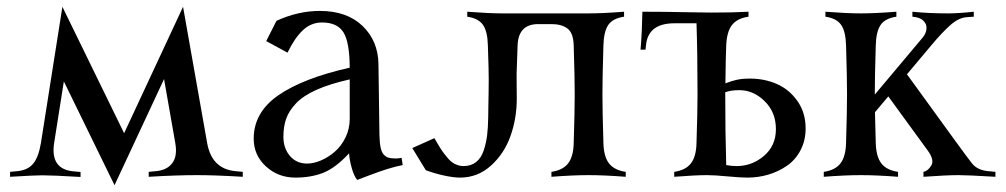

<svg xmlns="http://www.w3.org/2000/svg" viewBox="-20 -523 2975 568"><path d="M347.2 -128.9 521.5 -502.9 592.8 -100.1Q606.4 -22.9 677.2 -16.6L698.2 -14.6V0Q616.7 -4.9 563 -4.9Q501.5 -4.9 419.9 0V-14.6L440.9 -16.6Q474.1 -19.5 489.7 -40.5Q505.4 -61.5 498.5 -100.1L465.3 -289.1L318.8 24.9L168.9 -282.2L140.1 -99.6Q128.4 -22.5 197.3 -16.1L218.3 -14.2V0.5Q136.7 -4.4 105.5 -4.4Q83 -4.4 9.8 0V-14.6L30.8 -16.6Q62.5 -19.5 78.4 -39.1Q94.2 -58.6 101.1 -100.1L164.6 -502.9Z M1014.6 -171.4V-288.1Q955.6 -274.9 916.3 -257.3Q877 -239.7 856 -217.5Q835 -195.3 826.7 -172.1Q818.4 -148.9 818.4 -118.2Q818.4 -84.5 837.6 -61.8Q856.9 -39.1 888.7 -39.1Q907.7 -39.1 929.4 -48.3Q951.2 -57.6 970.2 -74Q989.3 -90.3 1002 -116Q1014.6 -141.6 1014.6 -171.4ZM926.3 -490.7Q1006.3 -490.7 1052.5 -446.3Q1098.6 -401.9 1099.6 -333.5L1102.5 -124.5Q1103 -101.1 1106 -86.7Q1108.9 -72.3 1115.7 -65.2Q1122.6 -58.1 1130.4 -56.2Q1138.2 -54.2 1152.3 -54.2Q1158.2 -54.2 1168 -56.2L1171.4 -34.7Q1148.9 -30.3 1125.5 -22.9Q1102.1 -15.6 1072.3 -4.2Q1042.5 7.3 1036.6 9.3Q1026.9 -2.9 1020.3 -26.9Q1013.7 -50.8 1012.7 -69.3Q972.2 -25.9 936 -11.7Q899.9 2.4 854 2.4Q802.7 2.4 766.6 -30.8Q730.5 -64 730.5 -112.8Q730.5 -190.9 804 -241.5Q877.4 -292 1014.6 -322.8Q1014.2 -398.9 995.8 -427.7Q977.5 -456.5 932.6 -456.5Q900.4 -456.5 876 -433.6Q851.6 -410.6 830.6 -367.2L767.6 -401.4L797.9 -461.4Q861.8 -490.7 926.3 -490.7Z M1351.1 -31.7Q1373.5 -31.7 1388.7 -43.7Q1403.8 -55.7 1411.1 -78.4Q1418.5 -101.1 1421.1 -123.3Q1423.8 -145.5 1424.3 -176.8Q1424.3 -191.9 1424.8 -212.4Q1425.3 -232.9 1425.5 -250.7Q1425.8 -268.6 1425.8 -288.6Q1425.8 -304.2 1425.3 -324Q1424.8 -343.8 1424.1 -363Q1423.3 -382.3 1423.3 -388.2Q1422.4 -429.7 1408.9 -449.2Q1395.5 -468.8 1362.3 -473.6V-488.3Q1425.8 -483.4 1467.3 -483.4H1721.2Q1762.7 -483.4 1826.2 -488.3V-473.6Q1793 -468.8 1779.5 -449.2Q1766.1 -429.7 1765.1 -388.2Q1762.2 -294.4 1762.2 -244.1Q1762.2 -193.8 1765.1 -100.1Q1766.1 -59.6 1781.7 -39.6Q1797.4 -19.5 1831.1 -14.6V0Q1767.6 -4.9 1721.2 -4.9Q1674.8 -4.9 1611.3 0V-14.6Q1645 -19.5 1660.6 -39.6Q1676.3 -59.6 1677.2 -100.1Q1680.2 -193.8 1680.2 -244.1Q1680.2 -294.4 1677.2 -388.2Q1676.3 -425.3 1658.9 -438.5Q1641.6 -451.7 1611.3 -451.7H1572.3Q1513.2 -451.7 1511.2 -388.2Q1508.3 -317.9 1508.3 -305.7Q1508.3 -294.4 1508.5 -263.4Q1508.8 -232.4 1508.8 -231.4Q1508.8 -172.9 1490.2 -120.6Q1471.7 -68.4 1432.4 -33Q1393.1 2.4 1340.8 2.4Q1321.8 2.4 1292.7 -3.9Q1263.7 -10.3 1239.7 -19.5Q1201.7 -81.5 1199.7 -85L1265.1 -114.3Q1266.6 -111.8 1274.7 -97.9Q1282.7 -84 1288.8 -75.4Q1294.9 -66.9 1304.7 -55.2Q1314.5 -43.5 1326.4 -37.6Q1338.4 -31.7 1351.1 -31.7Z M2084.5 -485.8Q2149.9 -485.8 2194.3 -488.3V-473.6Q2160.6 -468.8 2145.3 -448.7Q2129.9 -428.7 2128.4 -388.2Q2127 -361.3 2126 -276.4Q2126.5 -276.4 2132.6 -278.8Q2138.7 -281.2 2143.8 -282.7Q2148.9 -284.2 2157.5 -286.4Q2166 -288.6 2176.8 -289.6Q2187.5 -290.5 2199.2 -290.5Q2241.2 -290.5 2277.8 -274.7Q2314.5 -258.8 2338.9 -224.4Q2363.3 -189.9 2363.3 -143.1Q2363.3 -107.4 2348.4 -78.9Q2333.5 -50.3 2308.6 -33Q2283.7 -15.6 2253.7 -6.6Q2223.6 2.4 2190.9 2.4Q2171.4 2.4 2132.3 -1.2Q2093.3 -4.9 2071.3 -4.9Q2038.1 -4.9 1974.6 0V-14.6Q2008.3 -19.5 2023.9 -39.6Q2039.6 -59.6 2040.5 -100.1Q2043.5 -193.8 2043.5 -244.1Q2043.5 -364.3 2040.5 -454.1H1975.1Q1897.5 -454.1 1891.1 -389.6L1889.6 -376H1875Q1879.4 -430.7 1880.4 -488.3Q1949.2 -488.3 2015.1 -486.8Q2057.1 -485.8 2084.5 -485.8ZM2128.4 -34.7Q2143.1 -31.7 2159.2 -31.7Q2204.6 -31.7 2240 -61.8Q2275.4 -91.8 2275.4 -141.1Q2275.4 -190.9 2242.2 -223.6Q2209 -256.3 2167 -256.3Q2142.1 -256.3 2125.5 -250V-244.1Q2125.5 -132.8 2128.4 -34.7Z M2631.8 -488.3V-473.6Q2598.6 -468.8 2585.2 -449.2Q2571.8 -429.7 2570.8 -388.2Q2567.9 -294.4 2567.9 -244.1V-243.2L2708.5 -410.6Q2718.8 -422.4 2720.5 -435.1Q2722.2 -447.8 2716.8 -455.1Q2707.5 -470.7 2682.6 -473.1L2679.2 -473.6V-488.3Q2728 -483.4 2784.7 -483.4Q2815.4 -483.4 2860.8 -488.3V-473.6L2840.3 -472.2Q2816.4 -470.7 2792 -449.2Q2767.6 -427.7 2734.9 -388.7L2663.1 -303.2L2810.5 -100.1Q2841.8 -57.1 2855.5 -39.6Q2871.6 -19.5 2903.8 -16.6L2924.8 -14.6V0Q2843.3 -4.9 2816.4 -4.9Q2779.8 -4.9 2711.9 0V-14.6Q2725.1 -17.1 2734.9 -33.2Q2745.1 -49.3 2724.6 -77.6L2607.9 -237.8L2568.4 -190.9Q2568.8 -171.9 2570.8 -100.1Q2571.8 -59.6 2587.4 -39.6Q2603 -19.5 2636.7 -14.6V0Q2573.2 -4.9 2526.9 -4.9Q2480.5 -4.9 2417 0V-14.6Q2450.7 -19.5 2466.3 -39.6Q2481.9 -59.6 2482.9 -100.1Q2485.8 -193.8 2485.8 -244.1Q2485.8 -294.4 2482.9 -388.2Q2481.9 -429.7 2468.5 -449.2Q2455.1 -468.8 2421.9 -473.6V-488.3Q2485.4 -483.4 2526.9 -483.4Q2568.4 -483.4 2631.8 -488.3Z"/></svg>

Font: Flanker
Style: Regular
Weight: 400
Designer: Flanker
Foundry: Flanker
Version: Version 2.027